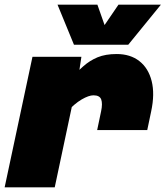

<svg xmlns="http://www.w3.org/2000/svg" viewBox="-38 -808 714 828"><path d="M381 -247 398 -328Q405 -361 398.5 -379Q392 -397 365 -397Q345 -397 314 -379Q283 -361 245 -320L257 -462Q292 -496 320.5 -521.5Q349 -547 383 -561Q417 -575 465 -575Q524 -575 563 -544.5Q602 -514 616 -458.5Q630 -403 614 -328L597 -247ZM-18 0 102 -563H313L302 -490L198 0ZM210 -788H382L413 -700L473 -788H656L515 -615H281Z"/></svg>

Font: Azeret Mono Thin Black
Style: Italic
Weight: 900
Italic angle: -12°
Version: Version 1.002